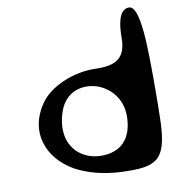

<svg xmlns="http://www.w3.org/2000/svg" viewBox="-98 -1025 1053 1116"><g transform="rotate(-10 428.5 -467.5)"><path d="M154 -476C48 -325 104 -159 259 -70C333 -30 426 -5 533 -1C733 6 793 -20 803 -242C805 -301 806 -374 806 -463C806 -686 805 -935 737 -935C675 -935 665 -839 665 -772C665 -664 620 -618 506 -618H486C357 -623 214 -563 154 -476ZM263 -432C307 -520 394 -539 470 -517C546 -494 616 -423 616 -318C616 -197 560 -131 471 -117C356 -100 265 -159 241 -254C229 -307 235 -369 263 -432Z"/></g></svg>

Font: Venom Sans
Style: Bd
Weight: 700
Version: Version 1.001